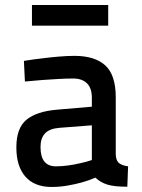

<svg xmlns="http://www.w3.org/2000/svg" viewBox="-20 -732 564 763"><path d="M440 -119Q441 -93 453.5 -83.5Q466 -74 489 -71L486 10Q460 10 440.5 8Q421 6 406.5 1.5Q392 -3 380.5 -10Q369 -17 359 -26Q334 -15 305 -7Q280 0 248.5 5.5Q217 11 185 11Q117 11 81 -30Q45 -71 45 -146Q45 -223 85 -256Q125 -289 205 -296L345 -308V-344Q345 -382 325.5 -401Q306 -420 271 -420Q243 -420 209.5 -418Q176 -416 147 -414Q113 -411 79 -408L75 -490Q111 -496 147 -500Q178 -504 212.5 -507Q247 -510 276 -510Q357 -510 398.5 -472Q440 -434 440 -345ZM216 -224Q177 -221 159 -202Q141 -183 141 -148Q141 -71 202 -71Q226 -71 251 -74.5Q276 -78 297 -83Q322 -88 345 -96V-234ZM107 -712H410V-630H107Z"/></svg>

Font: Panefresco 600wt
Style: Regular
Weight: 600
Designer: Campivisivi
Foundry: Campivisivi & Chank Co
Version: Version 1.001